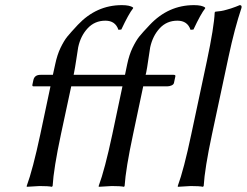

<svg xmlns="http://www.w3.org/2000/svg" viewBox="-20 -718 952 741"><path d="M558.1 -622.1Q629.9 -698.2 728.5 -698.2Q759.3 -698.2 771.5 -689L772 -686Q754.9 -664.6 726.6 -604L715.3 -603Q703.6 -638.2 664.6 -638.2Q623.5 -638.2 596.4 -608.9Q569.3 -579.6 559.6 -535.2Q558.1 -527.3 552.7 -490Q547.4 -452.6 544.4 -439L542 -429.2H650.4Q654.3 -429.2 656 -427.5Q657.7 -425.8 656.7 -422.9L651.4 -397.9Q649.9 -391.6 641.8 -388.2Q633.8 -384.8 626 -384.8H532.7L493.7 -200.2Q465.3 -67.4 460.9 0L458.5 2.9Q445.3 0 411.1 0L361.3 2.9L360.8 0Q384.3 -63 413.6 -200.2L452.6 -384.8H347.7H326.7H254.9L215.3 -200.2Q187 -67.4 183.1 0L180.2 2.9Q167 0 132.8 0L83.5 2.9L83 0Q106.4 -63 135.7 -200.2L174.8 -384.8H108.9Q104 -384.8 105 -391.1L108.9 -409.2Q113.3 -429.2 136.2 -429.2H184.1L192.9 -469.2Q200.7 -506.8 213.9 -533.9Q227.1 -561 239.5 -576.4Q252 -591.8 280.3 -622.1Q352.1 -698.2 450.2 -698.2Q481 -698.2 493.7 -689V-686Q476.6 -664.6 448.2 -604L437 -603Q425.3 -638.2 386.7 -638.2Q345.7 -638.2 318.4 -608.9Q291 -579.6 281.7 -535.2Q280.3 -527.3 274.7 -490Q269 -452.6 266.1 -439L264.2 -429.2H354H372.1H462.4L470.7 -469.2Q478.5 -506.8 491.7 -533.9Q504.9 -561 517.3 -576.7Q529.8 -592.3 558.1 -622.1ZM718.3 -200.2 778.3 -481.9Q806.2 -613.8 808.6 -669.9L811 -672.9Q822.8 -673.8 833.3 -675.5Q843.8 -677.2 855.2 -680.7Q866.7 -684.1 871.6 -685.5Q876.5 -687 890.1 -692.1Q903.8 -697.3 905.3 -698.2Q914.1 -698.2 912.1 -688Q885.3 -607.9 862.3 -500L798.3 -200.2Q770 -67.4 766.1 0L763.2 2.9Q750 0 715.8 0L666.5 2.9L666 0Q689.5 -63.5 718.3 -200.2Z"/></svg>

Font: Linux Biolinum
Style: Italic
Weight: 400
Italic angle: -12°
Designer: Philipp H. Poll
Foundry: Philipp H. Poll
Version: Version 1.1.3 ; ttfautohint (v0.9)